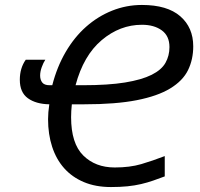

<svg xmlns="http://www.w3.org/2000/svg" viewBox="-20 -745 806 775"><path d="M84 -504H163Q155 -492 148.5 -474Q142 -456 142 -440Q142 -423 150.5 -412Q159 -401 180 -401H191Q210 -475 245 -535Q280 -595 327.5 -637Q375 -679 432.5 -702Q490 -725 553 -725Q655 -725 707.5 -679.5Q760 -634 760 -558Q760 -505 739 -462Q718 -419 667 -388Q616 -357 531.5 -340.5Q447 -324 321 -324H270Q267 -296 267 -272Q267 -166 316 -117.5Q365 -69 443 -69Q504 -69 550 -82.5Q596 -96 645 -115V-33Q621 -24 598 -16Q575 -8 549.5 -2Q524 4 494.5 7Q465 10 428 10Q366 10 318.5 -10Q271 -30 239 -66Q207 -102 190.5 -152.5Q174 -203 174 -264Q174 -291 179 -324Q125 -325 92.5 -348.5Q60 -372 60 -423Q60 -470 84 -504ZM285 -401H314Q417 -401 484.5 -412Q552 -423 592 -443Q632 -463 648 -491.5Q664 -520 664 -555Q664 -600 633 -622.5Q602 -645 553 -645Q464 -645 390.5 -583Q317 -521 285 -401Z"/></svg>

Font: BC Sans
Style: Italic
Weight: 400
Italic angle: -12°
Designer: Monotype Design Team
Designer: Province of B.C.
Foundry: Monotype Imaging Inc.
Version: Version 2.000;GOOG;noto-source:20170915:90ef993387c0